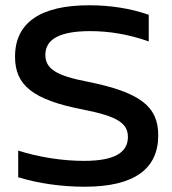

<svg xmlns="http://www.w3.org/2000/svg" viewBox="-20 -699 652 728"><path d="M544 -542V-643C475 -667 399 -679 318 -679C136 -679 37 -615 37 -484C37 -376 104 -320 298 -283C424 -258 465 -232 465 -180C465 -122 417 -89 298 -89C214 -89 124 -104 49 -128V-27C126 -3 216 9 301 9C490 9 580 -59 580 -186C580 -295 512 -349 313 -389C192 -412 152 -439 152 -491C152 -549 204 -581 322 -581C394 -581 467 -569 544 -542Z"/></svg>

Font: LT Wave Alt Medium
Style: Regular
Weight: 500
Designer: Daniel Lyons
Version: Version 2.5 (Glyphs App)